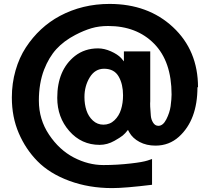

<svg xmlns="http://www.w3.org/2000/svg" viewBox="-20 -756 1079 989"><path d="M1000 -306.2 997.1 -307.1Q997.1 -138.2 901.9 -51.8Q851.1 -5.9 780.8 -5.9Q734.4 -5.9 698.7 -24.9Q663.1 -43.9 646 -74.2L639.2 -86.9Q625 -68.4 612.1 -57.9Q599.1 -47.4 569.8 -30.8Q532.7 -9.8 493.2 -9.8Q399.4 -9.8 336.9 -81.1Q274.9 -151.9 274.9 -252Q274.9 -395.5 366.2 -467.8Q416.5 -506.8 484.9 -506.8Q517.1 -506.8 551.5 -491.5Q585.9 -476.1 604 -457L618.2 -439.9V-491.2H753.9V-234.9Q752 -214.8 756.8 -161.1Q758.3 -140.6 768.6 -124.3Q778.8 -107.9 795.9 -107.9Q819.8 -107.9 836.9 -141.6Q854 -175.3 858.9 -209Q863.8 -247.1 863.8 -269Q863.8 -439.5 773.9 -530.8Q684.1 -622.1 537.1 -622.1Q490.2 -622.1 451.2 -610.6Q412.1 -599.1 368.2 -576.2Q309.1 -545.4 270.5 -503.2Q231.9 -460.9 207 -397Q180.2 -327.1 180.2 -237.8Q180.2 -140.6 232.7 -62.3Q285.2 16.1 359.9 55.2Q435.1 94.2 512.2 94.2Q583.5 94.2 654.8 85.9Q714.8 79.1 740.2 70.8L763.2 63V195.8Q623.5 212.9 558.1 212.9Q438 212.9 336.9 175.5Q235.8 138.2 172.9 74.2Q112.3 12.7 76.7 -70.1Q41 -152.8 41 -253.9Q41 -326.7 60.1 -393.1Q79.1 -459.5 113.3 -511.7Q147.5 -564 191.4 -604.7Q235.4 -645.5 288.1 -673.8Q404.8 -735.8 543.9 -735.8Q742.7 -735.8 871.1 -616.2Q1000 -496.1 1000 -306.2ZM513.2 -113.8H512.2Q545.9 -113.8 569.6 -136.5Q593.3 -159.2 603.5 -192.4Q613.8 -225.6 613.8 -265.1Q613.8 -321.8 591.8 -360.8Q568.8 -401.9 516.1 -401.9Q469.2 -401.9 441.9 -356.9Q415 -312.5 415 -255.9Q415 -218.8 425.3 -187.5Q435.5 -156.2 458.5 -135Q481.4 -113.8 513.2 -113.8Z"/></svg>

Font: Perun
Style: Bold
Weight: 700
Foundry: Copyright (c) Stefan Peev, Context Ltd, 2016
Version: Version 1.0000